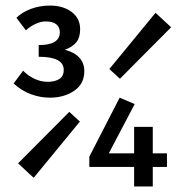

<svg xmlns="http://www.w3.org/2000/svg" viewBox="-20 -670 640 690"><path d="M159 -319Q125 -319 91 -331.5Q57 -344 29 -370L63 -416Q79 -399 102.5 -387.5Q126 -376 152 -376Q177 -376 193 -386Q209 -396 209 -419Q209 -466 119 -466V-508Q195 -508 195 -554Q195 -572 182.5 -582.5Q170 -593 144 -593Q127 -593 107.5 -584Q88 -575 73 -561L39 -606Q59 -626 91 -638Q123 -650 159 -650Q207 -650 237.5 -627Q268 -604 268 -565Q268 -536 255 -519Q242 -502 213 -491Q246 -483 264.5 -463.5Q283 -444 283 -414Q283 -369 247 -344Q211 -319 159 -319ZM101 -31 45 -83 229 -268 267 -233ZM411 -387 373 -422 539 -624 595 -572ZM462 0V-70H301V-107L410 -319L464 -296L371 -119H462V-214H529V-119H580V-70H529V0Z"/></svg>

Font: Source Code Pro Medium
Style: Regular
Weight: 500
Monospace: yes
Designer: Paul D. Hunt, Teo Tuominen
Foundry: Adobe Systems Incorporated
Version: Version 2.030;PS 1.000;hotconv 16.6.51;makeotf.lib2.5.65220